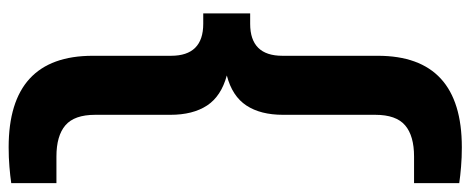

<svg xmlns="http://www.w3.org/2000/svg" viewBox="-358 -516 1088 444"><g transform="rotate(-90 186.0 -294.0)"><path d="M67.5 230Q43.5 230 22.5 228.2Q1.5 226.5 -15.5 224V119.5H46Q94 119.5 118.2 98.8Q142.5 78 142.5 30V-183.5Q142.5 -235.5 164 -268.2Q185.5 -301 233.5 -313.5Q185.5 -326.5 164 -359.2Q142.5 -392 142.5 -444V-618Q142.5 -666 118.2 -686.8Q94 -707.5 46 -707.5H-15.5V-812Q1.5 -814.5 22.5 -816.2Q43.5 -818 67.5 -818Q279 -818 279 -623.5V-442.5Q279 -368 353 -368H377V-259.5H353Q279 -259.5 279 -185V35.5Q279 230 67.5 230Z"/></g></svg>

Font: Encode Sans SemiExpanded SemiExpanded SemiBold
Style: Regular
Weight: 600
Width: 6
Designer: Multiple Designers
Foundry: Impallari Type
Version: Version 3.000; ttfautohint (v1.8.3) -l 8 -r 50 -G 200 -x 14 